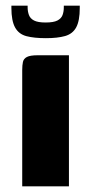

<svg xmlns="http://www.w3.org/2000/svg" viewBox="-20 -654 321 674"><path d="M58 0Q58 -102 58 -204Q58 -306 58 -408Q58 -425 60.5 -436.5Q63 -448 74.5 -454Q86 -460 112 -460H222V0ZM141 -520Q100 -520 73 -527Q46 -534 33 -557.5Q20 -581 20 -626V-634H77V-628Q77 -614 81.5 -601.5Q86 -589 99.5 -582Q113 -575 140 -575Q168 -575 181.5 -582Q195 -589 199.5 -601Q204 -613 204 -628V-634H260V-626Q260 -581 247.5 -558Q235 -535 208.5 -527.5Q182 -520 141 -520Z"/></svg>

Font: Genos
Style: Bold
Weight: 700
Designer: Robert E. Leuschke
Foundry: Robert E. Leuschke
Version: Version 1.010